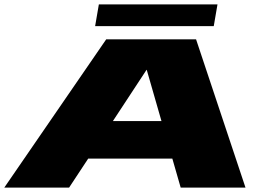

<svg xmlns="http://www.w3.org/2000/svg" viewBox="-20 -854 1234 874"><path d="M-0.5 0 463.5 -675H872.5L1097.5 0H802.5L764.5 -132H381.5L294.5 0ZM494 -303H715L648 -536H647ZM413 -735 430 -834H970L953 -735Z"/></svg>

Font: Anybody UltraExpanded Black
Style: Italic
Weight: 900
Width: 9
Italic angle: -10°
Designer: Tyler Finck
Foundry: Etcetera Type Company
Version: Version 1.010; ttfautohint (v1.8.3) -l 8 -r 50 -G 200 -x 14 